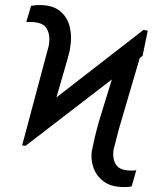

<svg xmlns="http://www.w3.org/2000/svg" viewBox="-20 -751 633 781"><path d="M560 -523.8 548.3 -514.6 463.1 -224.4Q454.9 -194.2 449.8 -172.6Q444.6 -150.9 441.8 -141.7Q436.8 -105.5 451.7 -81.5Q466.6 -57.5 511.7 -57.2Q518.8 -57.5 524.9 -57.5Q530.9 -57.5 534.4 -58.6L515.6 7.1Q506.4 9.2 498 9.6Q489.7 9.9 484 9.9Q431.5 9.9 400.9 -13.5Q370.4 -36.9 359.4 -71.2Q348.4 -105.5 353.7 -137.8Q358.7 -163 365.9 -193.7Q373.2 -224.4 382.1 -255.7L435 -427.9L84.2 -158L70 -159.4L167.3 -523.8Q173.3 -543.7 175.4 -553.6Q177.6 -563.6 179 -568.2Q185 -608.7 170.1 -634.9Q155.2 -661.2 103.3 -661.6Q94.1 -660.9 87 -661.9L106.5 -727.6Q109 -728 114 -728.3Q121.1 -729.4 127.7 -730.1Q134.2 -730.8 139.2 -730.5Q193.9 -730.8 224.1 -706Q254.3 -681.1 263.8 -641.3Q273.4 -601.6 265.3 -556.5Q264.2 -546.5 261.5 -536.8Q258.9 -527 252.5 -503.2L209.5 -354.8L563.6 -629.3L581 -626.4Z"/></svg>

Font: Inter UI Light
Style: Italic
Weight: 300
Italic angle: 9.39999°
Designer: Rasmus Andersson
Foundry: rsms
Version: 3.2;8d6f07862